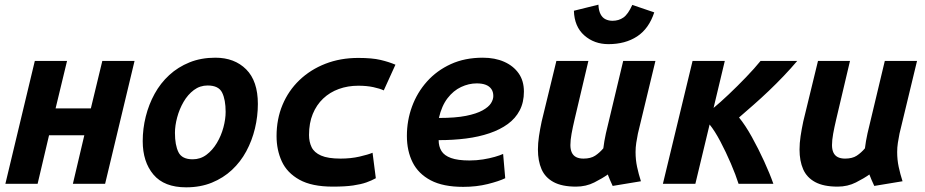

<svg xmlns="http://www.w3.org/2000/svg" viewBox="-20 -787 3960 822"><path d="M3 0 129 -526H267L218 -323H369L418 -526H556L430 0H292L341 -208H190L141 0Z M777 15Q683 15 637 -39.5Q591 -94 591 -183Q591 -236 604 -288Q617 -340 642 -385.5Q667 -431 704.5 -465.5Q742 -500 791.5 -520Q841 -540 902 -540Q984 -540 1034 -490Q1084 -440 1084 -342Q1084 -289 1071.5 -237Q1059 -185 1034.5 -139.5Q1010 -94 973 -59.5Q936 -25 887 -5Q838 15 777 15ZM805 -105Q838 -105 864 -124.5Q890 -144 908.5 -175Q927 -206 936.5 -241.5Q946 -277 946 -308Q946 -360 931 -390.5Q916 -421 869 -421Q836 -421 810 -401.5Q784 -382 766 -351Q748 -320 738.5 -284.5Q729 -249 729 -218Q729 -166 744 -135.5Q759 -105 805 -105Z M1405 12Q1315 12 1262 -17.5Q1209 -47 1186.5 -96Q1164 -145 1164 -204Q1164 -277 1189.5 -338Q1215 -399 1262 -444Q1309 -489 1373 -514Q1437 -539 1514 -539Q1573 -539 1609 -530.5Q1645 -522 1673 -510L1623 -400Q1606 -408 1578 -414Q1550 -420 1514 -420Q1469 -420 1430.5 -406Q1392 -392 1363.5 -365Q1335 -338 1319 -299Q1303 -260 1303 -209Q1303 -180 1314 -157Q1325 -134 1354.5 -121Q1384 -108 1438 -108Q1482 -108 1519 -116.5Q1556 -125 1575 -133L1589 -24Q1571 -14 1548.5 -6Q1526 2 1492 7Q1458 12 1405 12Z M1963 13Q1877 13 1824 -15Q1771 -43 1746.5 -92Q1722 -141 1722 -205Q1722 -271 1744 -331Q1766 -391 1808 -438Q1850 -485 1910 -512.5Q1970 -540 2047 -540Q2099 -540 2138.5 -522.5Q2178 -505 2200.5 -473Q2223 -441 2223 -395Q2223 -349 2205 -314.5Q2187 -280 2154 -256Q2121 -232 2075.5 -216.5Q2030 -201 1975 -194Q1920 -187 1858 -187Q1858 -160 1870 -140.5Q1882 -121 1911 -110.5Q1940 -100 1990 -100Q2020 -100 2048 -104.5Q2076 -109 2098.5 -115.5Q2121 -122 2134 -128L2143 -24Q2116 -11 2068 1Q2020 13 1963 13ZM1859 -282Q1930 -282 1975 -291Q2020 -300 2046 -314.5Q2072 -329 2082 -345Q2092 -361 2092 -376Q2092 -394 2083.5 -406Q2075 -418 2059.5 -424Q2044 -430 2021 -430Q1987 -430 1954 -414.5Q1921 -399 1896 -366.5Q1871 -334 1859 -282Z M2446 12Q2386 12 2350 -7.5Q2314 -27 2298.5 -62.5Q2283 -98 2283 -147Q2283 -174 2287.5 -204Q2292 -234 2299 -267L2362 -526H2499L2440 -276Q2432 -242 2427 -214.5Q2422 -187 2422 -166Q2422 -147 2428 -134Q2434 -121 2446.5 -114.5Q2459 -108 2478 -108Q2509 -108 2528 -120.5Q2547 -133 2563 -152Q2565 -169 2567.5 -183Q2570 -197 2574 -216L2648 -526H2786L2711 -215Q2707 -195 2704 -175.5Q2701 -156 2701 -136Q2701 -103 2707.5 -72.5Q2714 -42 2724 -11L2603 9Q2599 1 2591.5 -16.5Q2584 -34 2582 -40Q2560 -24 2524.5 -6Q2489 12 2446 12ZM2585 -598Q2524 -598 2481.5 -635.5Q2439 -673 2437 -741L2542 -767Q2543 -742 2551 -726.5Q2559 -711 2572.5 -704.5Q2586 -698 2602 -698Q2629 -698 2649 -712Q2669 -726 2687 -766L2781 -734Q2758 -664 2707.5 -631Q2657 -598 2585 -598Z M2818 0 2945 -526H3083L3035 -325Q3063 -348 3100 -383Q3137 -418 3174 -456.5Q3211 -495 3236 -526H3393Q3366 -494 3335 -461.5Q3304 -429 3271.5 -398Q3239 -367 3206.5 -338.5Q3174 -310 3144 -284Q3171 -251 3199 -200.5Q3227 -150 3251.5 -96.5Q3276 -43 3291 0H3142Q3130 -38 3109 -87Q3088 -136 3064 -181.5Q3040 -227 3018 -254L2957 0Z M3566 12Q3506 12 3470 -7.5Q3434 -27 3418.5 -62.5Q3403 -98 3403 -147Q3403 -174 3407.5 -204Q3412 -234 3419 -267L3482 -526H3619L3560 -276Q3552 -242 3547 -214.5Q3542 -187 3542 -166Q3542 -147 3548 -134Q3554 -121 3566.5 -114.5Q3579 -108 3598 -108Q3629 -108 3648 -120.5Q3667 -133 3683 -152Q3685 -169 3687.5 -183Q3690 -197 3694 -216L3768 -526H3906L3831 -215Q3827 -195 3824 -175.5Q3821 -156 3821 -136Q3821 -103 3827.5 -72.5Q3834 -42 3844 -11L3723 9Q3719 1 3711.5 -16.5Q3704 -34 3702 -40Q3680 -24 3644.5 -6Q3609 12 3566 12Z"/></svg>

Font: Ubuntu Sans Mono
Style: Bold Italic
Weight: 700
Italic angle: -13.5°
Monospace: yes
Designer: Dalton Maag Ltd
Foundry: Dalton Maag Ltd
Version: Version 1.006